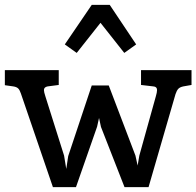

<svg xmlns="http://www.w3.org/2000/svg" viewBox="-30 -771 809 791"><path d="M759 -482V-421L725 -415Q711 -412 704.5 -405Q698 -398 693 -383L582 0H483L386 -248L378 -285L370 -249L283 0H188L56 -386Q51 -401 44.5 -407Q38 -413 25 -415L-10 -420V-482H212V-421L166 -415Q151 -412 151 -400Q151 -392 157 -374L234 -130L243 -75L251 -128L348 -419H418L528 -130L537 -89L544 -130L612 -374Q617 -391 617 -400Q617 -414 602 -415L551 -421V-482ZM482 -553 384 -677 286 -553 237 -588 348 -751H422L531 -588Z"/></svg>

Font: Enriqueta Medium
Style: Regular
Weight: 500
Designer: Viviana Monsalve, Gustavo Ibarra
Foundry: 72Puntos
Version: Version 2.000